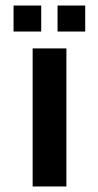

<svg xmlns="http://www.w3.org/2000/svg" viewBox="-20 -674 355 694"><path d="M98 0V-499H220V0ZM29 -560V-654H129V-560ZM188 -560V-654H288V-560Z"/></svg>

Font: Maven Pro SemiBold
Style: Regular
Weight: 600
Designer: Joe Prince
Foundry: Joe Prince
Version: Version 2.103